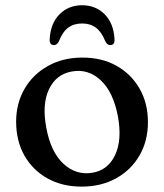

<svg xmlns="http://www.w3.org/2000/svg" viewBox="-20 -700 626 732"><path d="M294.5 -480.5Q368.5 -480.5 424.5 -449Q480.5 -417.5 512.2 -362Q544 -306.5 544 -234Q544 -163 512 -107.5Q480 -52 422.8 -20.2Q365.5 11.5 291 11.5Q217 11.5 160.8 -20Q104.5 -51.5 73 -107.2Q41.5 -163 41.5 -236Q41.5 -306 73.5 -361.2Q105.5 -416.5 162.8 -448.5Q220 -480.5 294.5 -480.5ZM332.5 -41.5Q392 -51.5 419 -109.2Q446 -167 429.5 -256.5Q412 -349 364.2 -393.8Q316.5 -438.5 254.5 -427.5Q194.5 -417.5 167 -360.2Q139.5 -303 156.5 -213Q173.5 -120 222 -75.5Q270.5 -31 332.5 -41.5ZM293 -610.5Q261.5 -610.5 240 -594.5Q218.5 -578.5 204.5 -542.5Q197 -528 186 -528Q167.5 -528 169.5 -552Q173 -611.5 207.2 -645.8Q241.5 -680 293 -680Q344.5 -680 378.8 -645.8Q413 -611.5 416.5 -552Q418.5 -528 400 -528Q389 -528 381.5 -542.5Q367.5 -578 346 -594.2Q324.5 -610.5 293 -610.5Z"/></svg>

Font: Fraunces 9pt Soft
Style: Regular
Weight: 400
Version: Version 1.000;[0bf87f6ff]